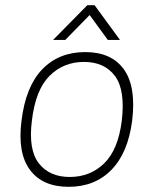

<svg xmlns="http://www.w3.org/2000/svg" viewBox="-20 -711 572 741"><path d="M317 -691H345L443 -557H396L326 -653L232 -557H185ZM63 -245Q79 -377 143 -443.5Q207 -510 309 -510Q410 -510 458 -443.5Q506 -377 490 -245Q474 -121 410 -55.5Q346 10 245 10Q144 10 95.5 -55.5Q47 -121 63 -245ZM249 -28Q328 -28 382 -80.5Q436 -133 450 -245Q464 -364 423.5 -418Q383 -472 304 -472Q225 -472 171 -418Q117 -364 103 -245Q89 -133 130 -80.5Q171 -28 249 -28Z"/></svg>

Font: Haskoy ExtraLight
Style: Italic
Weight: 200
Designer: Ertekin Erdin
Foundry: Ertekin Erdin
Version: Version 2.000; ttfautohint (v1.8.4.7-5d5b)